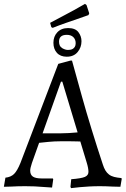

<svg xmlns="http://www.w3.org/2000/svg" viewBox="-38 -962 649 992"><path d="M493 -113Q499 -94 506.5 -81.5Q514 -69 525 -60.5Q536 -52 551.5 -48Q567 -44 589 -42L591 -38L584 3Q563 3 544 2Q527 1 509 0.5Q491 0 478 0Q449 0 422.5 1.5Q396 3 375 5Q350 8 329 10L326 3L330 -36Q382 -40 400.5 -48Q419 -56 419 -74Q419 -93 410 -122L377 -231Q368 -231 354.5 -231.5Q341 -232 326.5 -232Q312 -232 297.5 -232Q283 -232 273 -232Q244 -232 212.5 -229Q181 -226 164 -224L127 -120Q118 -93 118 -81Q118 -59 132 -49.5Q146 -40 178 -40H235L237 -36L231 7Q209 6 186 4Q166 2 141.5 1Q117 0 92 0Q74 0 54.5 0.5Q35 1 19 2Q0 3 -18 3L-10 -44Q18 -47 34.5 -63Q51 -79 68 -121L263 -632L326 -649H334Q359 -558 385 -465Q396 -425 409 -381Q422 -337 436 -291.5Q450 -246 464.5 -200.5Q479 -155 493 -113ZM182 -273H270Q290 -273 318 -274.5Q346 -276 363 -278L284 -540H277ZM313 -704Q318 -704 325 -705Q332 -706 338 -709.5Q344 -713 348.5 -720Q353 -727 353 -739Q353 -758 341 -770Q329 -782 307 -782Q267 -782 267 -747Q267 -723 283 -713.5Q299 -704 313 -704ZM307 -669Q274 -669 256 -689Q238 -709 238 -741Q238 -774 258.5 -795.5Q279 -817 314 -817Q351 -817 367 -796Q383 -775 383 -749Q383 -717 363 -693Q343 -669 307 -669ZM419 -884Q392 -875 362 -864Q336 -855 302.5 -843.5Q269 -832 234 -818L227 -822L221 -844Q253 -861 285 -878Q317 -895 343 -909Q373 -926 401 -942L409 -936L423 -893Z"/></svg>

Font: Alegreya
Style: Regular
Weight: 400
Designer: Juan Pablo del Peral
Foundry: Juan Pablo del Peral
Version: Version 1.003